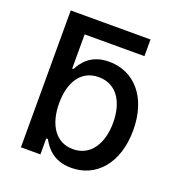

<svg xmlns="http://www.w3.org/2000/svg" viewBox="-133 -837 892 959"><g transform="rotate(20 313.0 -358.0)"><path d="M503.9 -727.3H79.9V0H183.6V-84.9H192.5C211.6 -50.1 250.7 10.7 350.1 10.7C482.2 10.7 578.1 -95.2 578.1 -271.7C578.1 -448.5 480.8 -552.6 349.1 -552.6C247.9 -552.6 211.3 -490.8 192.5 -457H186.1V-638.8H503.9ZM183.9 -272.7C183.9 -386.7 233.7 -462.4 326.3 -462.4C422.6 -462.4 470.9 -381 470.9 -272.7C470.9 -163.4 421.2 -79.9 326.3 -79.9C235.1 -79.9 183.9 -158 183.9 -272.7Z"/></g></svg>

Font: Margiela Sans Medium
Style: Regular
Weight: 500
Designer: Stefan Endress, Andreas Faust
Version: Version 1.100;FEAKit 1.0